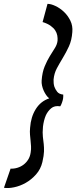

<svg xmlns="http://www.w3.org/2000/svg" viewBox="-120 -850 393 990"><path d="M125 -830.1Q142.6 -830.1 165.5 -819.3Q188.5 -808.6 209 -789.6Q229.5 -770.5 242.7 -743.7Q255.9 -716.8 252.9 -684.6Q250 -642.6 235.4 -610.8Q220.7 -579.1 204.1 -551.8Q187.5 -524.4 173.3 -498Q159.2 -471.7 156.2 -439.5Q155.3 -419.9 160.2 -403.3Q165 -389.6 174.8 -377Q184.6 -364.3 206.1 -362.3Q206.1 -356.4 206.1 -351.1Q206.1 -345.7 205.1 -340.8Q204.1 -335.9 203.1 -332Q200.2 -321.3 196.3 -312.5Q192.4 -303.7 190.4 -301.8Q161.1 -306.6 143.6 -291.5Q126 -276.4 116.2 -254.9Q105.5 -229.5 101.6 -197.3Q98.6 -164.1 101.1 -144.5Q103.5 -125 105.5 -107.4Q107.4 -89.8 106.9 -69.3Q106.4 -48.8 98.6 -14.6Q89.8 22.5 65.9 49.3Q42 76.2 12.7 92.8Q-16.6 109.4 -47.4 115.7Q-78.1 122.1 -99.6 118.2L-65.4 19.5Q-47.9 20.5 -30.3 15.1Q-12.7 9.8 1.5 -1Q15.6 -11.7 25.4 -27.3Q35.2 -43 38.1 -63.5Q41 -81.1 40 -95.7Q39.1 -110.4 37.6 -125Q36.1 -139.6 34.7 -155.3Q33.2 -170.9 35.2 -191.4Q39.1 -247.1 64.5 -287.6Q89.8 -328.1 133.8 -342.8Q125 -349.6 117.7 -360.4Q110.4 -371.1 105 -383.3Q99.6 -395.5 96.7 -408.7Q93.8 -421.9 94.7 -434.6Q97.7 -477.5 110.4 -507.8Q123 -538.1 137.2 -561Q151.4 -584 163.1 -602.5Q174.8 -621.1 176.8 -640.6Q177.7 -653.3 175.3 -667Q172.9 -680.7 164.6 -693.4Q156.2 -706.1 140.6 -717.3Q125 -728.5 99.6 -736.3L125 -830.1Z"/></svg>

Font: Satisfy
Style: Regular
Weight: 400
Designer: Font Diner, Inc
Foundry: Font Diner, Inc
Version: Version 1.001